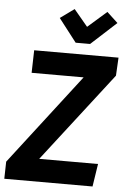

<svg xmlns="http://www.w3.org/2000/svg" viewBox="-64 -939 647 982"><g transform="rotate(5 260.0 -448.0)"><path d="M165 -117H467L449 0H-4L-2 -88L355 -552H88L91 -668H524L519 -575ZM279 -896 350 -811 447 -896 503 -844 373 -725H299L207 -844Z"/></g></svg>

Font: Rambla
Style: Bold Italic
Weight: 700
Italic angle: -12°
Designer: Martin Sommaruga
Foundry: Martin Sommaruga
Version: Version 1.001